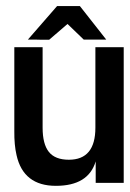

<svg xmlns="http://www.w3.org/2000/svg" viewBox="-20 -599 425 629"><path d="M328.1 -469.2H254.4L201.2 -520.5L141.1 -468.8H125.5H115.2L99.6 -469.2H71.3L167 -579.1H241.7ZM205.6 -75.7Q292.5 -75.7 292.5 -180.7V-444.3H385.3V0H293.5V-70.3Q269.5 9.8 163.1 9.8Q56.6 9.8 34.2 -90.8Q26.4 -124 26.9 -169.4V-444.3H119.6V-180.7Q119.6 -127 140.1 -101.3Q160.6 -75.7 205.6 -75.7Z"/></svg>

Font: Keraleeyam
Style: Regular
Weight: 400
Designer: Hussain K. H.
Foundry: Swathanthra Malayalam Computing(SMC) http://smc.org.in
Version: Version 3.0.0+20221109